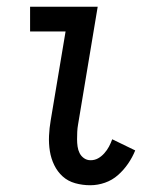

<svg xmlns="http://www.w3.org/2000/svg" viewBox="-20 -540 490 568"><path d="M247 8Q224 8 202.5 2Q181 -4 165.5 -18Q150 -32 140.5 -51.5Q131 -71 127.5 -93Q124 -115 125 -138Q126 -161 130 -184L174 -447H69V-520H269L211 -172Q209 -161 208.5 -150Q208 -139 208 -128Q208 -117 209.5 -106.5Q211 -96 215.5 -87Q220 -78 228.5 -72Q237 -66 248 -66Q260 -66 270 -71.5Q280 -77 288.5 -86.5Q297 -96 302.5 -106.5Q308 -117 312 -128L380 -95Q372 -75 359 -56Q346 -37 329 -22Q312 -7 290.5 0.5Q269 8 247 8Z"/></svg>

Font: Iosevka Etoile
Style: Italic
Weight: 400
Italic angle: -9°
Designer: Belleve Invis
Foundry: Belleve Invis
Version: Version 22.1.2; ttfautohint (v1.8.4)